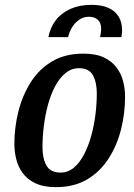

<svg xmlns="http://www.w3.org/2000/svg" viewBox="-20 -751 550 791"><path d="M210.7 20Q159.2 20 125.5 3.8Q91.8 -12.3 72.9 -38.8Q54 -65.2 46.6 -96.6Q39.2 -128 39.2 -157.7Q39.2 -226 55.8 -292.1Q72.5 -358.2 106.7 -412.2Q140.8 -466.2 194.6 -498.1Q248.3 -530 323.3 -530Q375.8 -530 409 -513.8Q442.2 -497.7 461.3 -471.3Q480.5 -445 487.9 -413.8Q495.3 -382.5 495.3 -353Q495.3 -284.7 478.7 -218.2Q462 -151.7 427.4 -97.8Q392.8 -44 339.2 -12Q285.5 20 210.7 20ZM229.7 -40Q260 -40 284.2 -60.2Q308.3 -80.3 326.2 -114.5Q344 -148.7 355.8 -191.2Q367.5 -233.7 373.2 -278.9Q378.8 -324.2 378.8 -366.3Q378.8 -411.5 362.9 -440.8Q347 -470 305 -470Q274.5 -470 249.9 -449.9Q225.3 -429.8 207.4 -396.2Q189.5 -362.5 177.8 -320Q166.2 -277.5 160.6 -231.8Q155 -186.2 155 -143.7Q155 -98.7 171.3 -69.3Q187.7 -40 229.7 -40ZM179.2 -598Q187.2 -638.5 210.2 -668.2Q233.3 -698 270.7 -714.5Q308 -731 356.5 -731Q399.8 -731 427.5 -718.2Q455.2 -705.5 469.1 -682.2Q483 -658.8 483 -625.8Q483 -613 480 -598H392.5Q394.5 -609.7 395.7 -617.7Q396.8 -625.7 396.8 -633Q396.8 -656.7 383.2 -669.3Q369.5 -682 346.5 -682Q323.8 -682 305.5 -669.1Q287.2 -656.2 275.9 -636.6Q264.7 -617 260.5 -598Z"/></svg>

Font: Sansita Swashed Light
Style: Regular
Weight: 300
Designer: Pablo Cosgaya
Foundry: Omnibus-Type
Version: Version 1.003